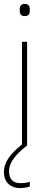

<svg xmlns="http://www.w3.org/2000/svg" viewBox="-22 -741 249 978"><path d="M103 -721C83 -721 78 -706 78 -690C78 -673 83 -659 103 -659C127 -659 130 -673 130 -690C130 -706 127 -721 103 -721ZM24 131C24 80 70 36 116 0V-528H90V-5C26 45 -2 89 -2 135C-2 190 34 217 80 217C101 217 119 213 130 209V185C119 189 101 192 82 192C43 192 24 170 24 131Z"/></svg>

Font: Noto Sans Meetei Mayek Thin
Style: Regular
Weight: 100
Designer: Monotype Design Team and Neelakash Kshetrimayum
Foundry: Monotype Imaging Inc.
Version: Version 2.002